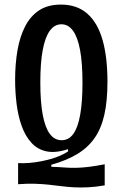

<svg xmlns="http://www.w3.org/2000/svg" viewBox="-20 -692 536 838"><path d="M437 117Q397 124 364 125.5Q331 127 302.5 125.5Q274 124 247 120.5Q220 117 192 114Q164 111 131.5 110Q99 109 59 112V20Q84 21 108.5 19Q133 17 156.5 12.5Q180 8 201.5 2Q223 -4 242.5 -12.5Q262 -21 277 -31V-41Q222 -23 182.5 -31.5Q143 -40 116.5 -69.5Q90 -99 74.5 -142.5Q59 -186 52.5 -238Q46 -290 46 -344Q46 -414 56.5 -473.5Q67 -533 90 -577.5Q113 -622 151 -647Q189 -672 246 -672Q316 -672 361 -632.5Q406 -593 427.5 -518Q449 -443 449 -335Q449 -252 435.5 -191.5Q422 -131 392.5 -89Q363 -47 316 -19Q269 9 204 27V36Q236 37 261 39Q286 41 311 40.5Q336 40 366 36.5Q396 33 437 25ZM249 -80Q280 -80 300 -107.5Q320 -135 330 -191Q340 -247 340 -331Q340 -417 329.5 -473.5Q319 -530 298.5 -558Q278 -586 248 -586Q218 -586 197.5 -558Q177 -530 166.5 -474Q156 -418 156 -332Q156 -247 166.5 -191Q177 -135 197.5 -107.5Q218 -80 249 -80Z"/></svg>

Font: Bricolage Grotesque 24pt Condensed Medium
Style: Regular
Weight: 500
Width: 3
Designer: Mathieu Triay
Foundry: Atelier Triay
Version: Version 1.001;gftools[0.9.33.dev8+g029e19f]